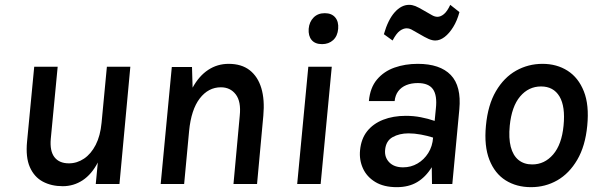

<svg xmlns="http://www.w3.org/2000/svg" viewBox="-20 -761 2468 794"><path d="M239.5 9Q192.5 9 157 -10Q121.5 -29 103.5 -69.8Q85.5 -110.5 92 -176.5L121.5 -485H218.5L190 -187Q185.5 -136.5 205.2 -111Q225 -85.5 265 -85.5Q298.5 -85.5 327.5 -105Q356.5 -124.5 375.8 -162Q395 -199.5 400 -253L422 -485H519L474 0H376L384.5 -89Q359 -40 321.8 -15.5Q284.5 9 239.5 9Z M644.5 0 690.5 -484H774L776.5 -398.5Q803 -447 841 -472Q879 -497 925.5 -497Q979 -497 1012.8 -470.5Q1046.5 -444 1060.8 -396.2Q1075 -348.5 1069 -283L1043 0H945.5L971.5 -283Q977.5 -341 955 -370.5Q932.5 -400 893.5 -400Q841.5 -400 806 -353.8Q770.5 -307.5 762 -219L741.5 0Z M1312 -578.5Q1283 -578.5 1268.8 -595.5Q1254.5 -612.5 1256.5 -642Q1259 -670.5 1276.8 -688.5Q1294.5 -706.5 1323 -706.5Q1351.5 -706.5 1366.2 -689Q1381 -671.5 1378.5 -642Q1376 -612 1357.8 -595.2Q1339.5 -578.5 1312 -578.5ZM1209 0 1255 -485H1352L1306 0Z M1621 13Q1567 13 1531.8 -8.5Q1496.5 -30 1480.8 -65Q1465 -100 1469 -140Q1473.5 -187 1498.2 -218.2Q1523 -249.5 1564.5 -265.8Q1606 -282 1658.5 -282Q1690.5 -282 1720.2 -276.2Q1750 -270.5 1777.5 -261L1782.5 -312Q1788.5 -366.5 1770.5 -392Q1752.5 -417.5 1707.5 -417.5Q1681 -417.5 1660.2 -409Q1639.5 -400.5 1627 -384Q1614.5 -367.5 1612 -343H1505.5Q1510.5 -398.5 1539 -432.2Q1567.5 -466 1611.5 -481.5Q1655.5 -497 1707.5 -497Q1799.5 -497 1844 -451Q1888.5 -405 1879.5 -308.5L1850.5 0H1766.5Q1766 -17.5 1766 -34.8Q1766 -52 1765.5 -69.5Q1740 -28.5 1705 -7.8Q1670 13 1621 13ZM1647 -69Q1679.5 -69 1706.5 -84.8Q1733.5 -100.5 1751 -128.2Q1768.5 -156 1771 -192Q1748 -199.5 1720.8 -204.5Q1693.5 -209.5 1669.5 -209.5Q1631.5 -209.5 1603.5 -193.8Q1575.5 -178 1572.5 -140Q1570 -110 1590 -89.5Q1610 -69 1647 -69ZM1603.5 -593.5 1567.5 -619.5Q1584.5 -679 1612 -710Q1639.5 -741 1672 -741Q1684.5 -741 1697.8 -735.8Q1711 -730.5 1734.5 -716.5Q1756 -704 1767.2 -697.8Q1778.5 -691.5 1789 -691.5Q1802.5 -691.5 1816 -702.8Q1829.5 -714 1842 -741L1880 -711Q1870.5 -675.5 1854.2 -649.2Q1838 -623 1818.8 -608.2Q1799.5 -593.5 1780 -593.5Q1767.5 -593.5 1752.5 -600Q1737.5 -606.5 1711.5 -622Q1689.5 -635 1680.5 -639.5Q1671.5 -644 1662 -644Q1648 -644 1633.5 -633.5Q1619 -623 1603.5 -593.5Z M2176 13Q2116 13 2071 -15.2Q2026 -43.5 2003.8 -100.2Q1981.5 -157 1989.5 -241Q1997.5 -327 2030.8 -383.8Q2064 -440.5 2114.2 -468.8Q2164.5 -497 2223.5 -497Q2282.5 -497 2327.2 -468.5Q2372 -440 2394.5 -383.2Q2417 -326.5 2408.5 -241Q2400.5 -157 2367.2 -100.2Q2334 -43.5 2284.5 -15.2Q2235 13 2176 13ZM2181 -81Q2232 -81 2267.5 -122.2Q2303 -163.5 2310.5 -241Q2318.5 -320.5 2293.8 -362Q2269 -403.5 2217.5 -403.5Q2166 -403.5 2131 -362.2Q2096 -321 2088 -241Q2083 -189.5 2092.2 -153.8Q2101.5 -118 2124.2 -99.5Q2147 -81 2181 -81Z"/></svg>

Font: Karla SemiBold
Style: Italic
Weight: 600
Italic angle: -8°
Designer: Jonathan Pinhorn
Version: Version 2.004;gftools[0.9.33]